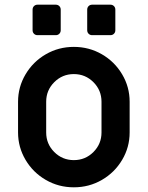

<svg xmlns="http://www.w3.org/2000/svg" viewBox="-20 -786 632 819"><path d="M57 -221V-352Q57 -415 89 -469Q121 -523 175.5 -554.5Q230 -586 295 -586Q360 -586 414.5 -554.5Q469 -523 501 -469Q533 -415 533 -352V-221Q533 -158 501 -104Q469 -50 414.5 -18.5Q360 13 295 13Q230 13 175.5 -18.5Q121 -50 89 -104Q57 -158 57 -221ZM413 -221V-352Q413 -401 378.5 -435.5Q344 -470 295 -470Q246 -470 211.5 -435.5Q177 -401 177 -352V-221Q177 -172 211.5 -137.5Q246 -103 295 -103Q344 -103 378.5 -137.5Q413 -172 413 -221ZM119 -657V-745Q119 -754 125 -760Q131 -766 140 -766H218Q227 -766 233 -760Q239 -754 239 -745V-657Q239 -648 233 -642Q227 -636 218 -636H140Q131 -636 125 -642Q119 -648 119 -657ZM352 -657V-745Q352 -754 358 -760Q364 -766 373 -766H451Q460 -766 466 -760Q472 -754 472 -745V-657Q472 -648 466 -642Q460 -636 451 -636H373Q364 -636 358 -642Q352 -648 352 -657Z"/></svg>

Font: Miriam Libre
Style: Bold
Weight: 700
Designer: Michal Sahar
Foundry: Hagilda
Version: Version 1.001